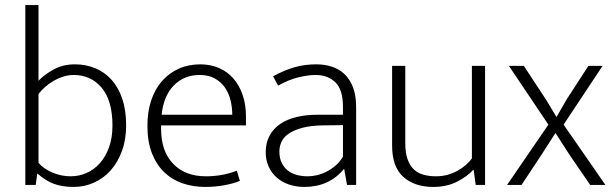

<svg xmlns="http://www.w3.org/2000/svg" viewBox="-20 -730 2419 758"><path d="M478 -235Q478 -179 461.5 -134Q445 -89 417 -57.5Q389 -26 351 -9Q313 8 271 8Q225 8 192 -4.5Q159 -17 129 -44H127L121 0H80V-710H132V-411Q153 -434 190.5 -455Q228 -476 276 -476Q318 -476 355 -461Q392 -446 419.5 -416Q447 -386 462.5 -340.5Q478 -295 478 -235ZM424 -234Q424 -333 381.5 -383.5Q339 -434 271 -434Q250 -434 229.5 -427.5Q209 -421 191 -410.5Q173 -400 158 -386.5Q143 -373 132 -359V-87Q152 -64 186.5 -49Q221 -34 259 -34Q292 -34 321.5 -47Q351 -60 374 -85.5Q397 -111 410.5 -148.5Q424 -186 424 -234Z M951 -235H616V-221Q616 -133 663.5 -83.5Q711 -34 793 -34Q858 -34 915 -56L927 -16Q901 -5 864.5 1.5Q828 8 790 8Q743 8 701.5 -6Q660 -20 629 -49.5Q598 -79 580 -124.5Q562 -170 562 -234Q562 -289 577 -334Q592 -379 620 -410.5Q648 -442 686 -459Q724 -476 771 -476Q811 -476 844.5 -461.5Q878 -447 901.5 -420Q925 -393 938 -355Q951 -317 951 -271ZM897 -277Q897 -306 890 -334.5Q883 -363 867.5 -385Q852 -407 827.5 -420.5Q803 -434 768 -434Q707 -434 666.5 -393Q626 -352 618 -277Z M1058 -429Q1105 -454 1144.5 -465Q1184 -476 1229 -476Q1261 -476 1289.5 -467Q1318 -458 1339.5 -438Q1361 -418 1373.5 -385.5Q1386 -353 1386 -306V0H1350L1339 -62H1337Q1308 -27 1269 -9.5Q1230 8 1182 8Q1149 8 1121 -1.5Q1093 -11 1072.5 -29Q1052 -47 1040.5 -72.5Q1029 -98 1029 -129Q1029 -166 1044 -194Q1059 -222 1086 -240.5Q1113 -259 1150.5 -268Q1188 -277 1234 -277H1334V-308Q1334 -376 1304 -405Q1274 -434 1226 -434Q1197 -434 1159 -425Q1121 -416 1078 -392ZM1334 -236 1251 -235Q1206 -234 1174 -225.5Q1142 -217 1121.5 -203.5Q1101 -190 1092 -171.5Q1083 -153 1083 -132Q1083 -106 1092 -87.5Q1101 -69 1116 -57Q1131 -45 1151.5 -39.5Q1172 -34 1195 -34Q1213 -34 1232 -38.5Q1251 -43 1269.5 -52.5Q1288 -62 1305 -76.5Q1322 -91 1334 -112Z M1843 -470H1895V0H1858L1850 -59H1848Q1824 -33 1784 -12.5Q1744 8 1690 8Q1617 8 1572.5 -31.5Q1528 -71 1528 -155V-470H1580V-166Q1580 -127 1589 -101.5Q1598 -76 1614 -61Q1630 -46 1652.5 -40Q1675 -34 1701 -34Q1746 -34 1784.5 -55Q1823 -76 1843 -105Z M2205 -238 2370 0H2310L2229 -118L2173 -205L2119 -121L2039 0H1982L2145 -238L1989 -470H2048L2138 -333L2177 -268L2218 -339L2303 -470H2359Z"/></svg>

Font: Mukta Malar ExtraLight
Style: Regular
Weight: 275
Designer: Aadarsh Rajan, Girish Dalvi, Yashodeep Gholap
Foundry: Ek Type
Version: Version 2.538;PS 1.000;hotconv 16.6.51;makeotf.lib2.5.65220;